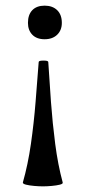

<svg xmlns="http://www.w3.org/2000/svg" viewBox="-20 -385 303 680"><path d="M202 261Q204 266 192 269Q180 272 163 273.5Q146 275 132 275Q118 275 101 273.5Q84 272 72 269Q60 266 61 261Q79 198 89.5 124.5Q100 51 106 -24Q112 -99 117 -165Q117 -169 125.5 -170Q134 -171 142.5 -170Q151 -169 151 -165Q155 -99 160.5 -24Q166 51 175.5 124.5Q185 198 202 261ZM138 -365Q166 -365 182.5 -349Q199 -333 199 -304Q199 -278 182.5 -262Q166 -246 138 -246Q110 -246 94.5 -262Q79 -278 79 -304Q79 -333 94.5 -349Q110 -365 138 -365Z"/></svg>

Font: Cormorant Garamond Light
Style: Bold
Weight: 700
Version: Version 4.001